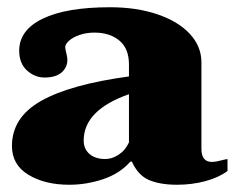

<svg xmlns="http://www.w3.org/2000/svg" viewBox="-20 -500 656 530"><path d="M13 -97Q13 -176 93.5 -221.5Q174 -267 336 -289V-322Q336 -366 309.5 -388Q283 -410 241 -410Q218 -410 199.5 -403.5Q181 -397 170.5 -387.5Q160 -378 160 -370Q160 -365 163 -353.5Q166 -342 166 -335Q166 -314 150 -300Q134 -286 103 -286Q76 -286 54.5 -305.5Q33 -325 33 -360Q33 -417 98 -448.5Q163 -480 284 -480Q357 -480 414.5 -460.5Q472 -441 504 -406.5Q536 -372 536 -328V-89Q536 -53 565 -53Q574 -53 587.5 -56.5Q601 -60 608 -61V-28Q584 -10 547 0Q510 10 469 10Q422 10 391.5 -3Q361 -16 344 -54H340Q311 -21 265 -5.5Q219 10 171 10Q104 10 58.5 -17.5Q13 -45 13 -97ZM336 -107V-240Q211 -196 211 -112Q211 -89 227 -75Q243 -61 271 -61Q289 -61 307.5 -73Q326 -85 336 -107Z"/></svg>

Font: Taviraj Black
Style: Regular
Weight: 900
Designer: Katatrad Team
Foundry: CadsonDemak
Version: Version 1.001